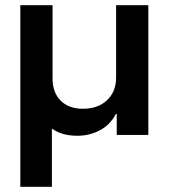

<svg xmlns="http://www.w3.org/2000/svg" viewBox="-20 -520 650 740"><path d="M58.3 200V-500H182.5V-218.3Q182.5 -163.3 213.8 -132.1Q245 -100.8 300 -100.8Q357.5 -100.8 392.5 -133.8Q427.5 -166.7 427.5 -221.7V-500H551.7V0H430V-80.8H426.7Q404.2 -38.3 364.2 -17.5Q324.2 3.3 278.3 3.3Q249.2 3.3 225 -3.3Q200.8 -10 183.3 -22.5H180V200Z"/></svg>

Font: Funnel Display SemiBold
Style: Regular
Weight: 600
Designer: NORD ID, Kristian Moeller
Foundry: Dicotype
Version: Version 1.000